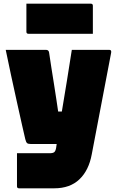

<svg xmlns="http://www.w3.org/2000/svg" viewBox="-20 -820 640 1040"><path d="M229 -550Q244 -550 246 -535Q251 -499 258 -455.5Q265 -412 272 -367.5Q279 -323 285 -283.5Q291 -244 295 -216H315Q329 -299 342.5 -382.5Q356 -466 369 -550H572Q585 -550 582 -534Q556 -397 529.5 -259Q503 -121 477 16Q461 103 410 151.5Q359 200 274 200H83Q72 200 72 189V10H248Q267 10 274 4Q281 -2 284 -19Q286 -29 287 -40H147Q132 -40 126.5 -45Q121 -50 117 -66Q111 -91 99 -144.5Q87 -198 71.5 -268Q56 -338 40 -412Q24 -486 11 -550ZM123 -800H472Q483 -800 483 -789V-637H134Q123 -637 123 -648Z"/></svg>

Font: Recursive Mn Lnr St XBk
Style: Regular
Weight: 1000
Monospace: yes
Version: Version 1.079;hotconv 1.0.112;makeotfexe 2.5.65598; ttfautoh